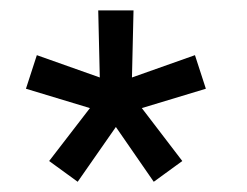

<svg xmlns="http://www.w3.org/2000/svg" viewBox="-20 -740 476 370"><path d="M129.7 -389.7 74.7 -429.7 153.3 -531.7 30 -569 51 -633.7 172.3 -590.7 169.3 -720H237.3L234.3 -590.7L355.7 -633.7L376.7 -569L253.3 -531.7L331.3 -429.7L276.3 -389.7L203.3 -495.3Z"/></svg>

Font: Manrope
Style: Regular
Weight: 400
Designer: Mikhail Sharanda
Foundry: Mikhail Sharanda
Version: Version 4.503